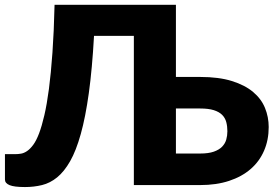

<svg xmlns="http://www.w3.org/2000/svg" viewBox="-21 -748 1119 776"><path d="M788 -437Q863.5 -437 916.2 -420.5Q969 -404 1002 -376.2Q1035 -348.5 1050 -311.8Q1065 -275 1065 -234.5Q1065 -182 1046.2 -138.8Q1027.5 -95.5 992 -64.8Q956.5 -34 905 -17Q853.5 0 788 0H520V-603H359Q351.5 -469 338 -371.8Q324.5 -274.5 305.5 -206.5Q286.5 -138.5 262.5 -96.5Q238.5 -54.5 210 -31.2Q181.5 -8 148.8 0Q116 8 80 8Q36 8 17.5 0.2Q-1 -7.5 -1 -22.5V-125H41Q52 -125 64 -127Q76 -129 88.5 -137.5Q101 -146 113.2 -162.5Q125.5 -179 136.8 -208.5Q148 -238 158.2 -282Q168.5 -326 176.8 -388.8Q185 -451.5 191 -535.5Q197 -619.5 199.5 -728.5H690V-437ZM788 -127.5Q821.5 -127.5 843 -135Q864.5 -142.5 876.8 -155.2Q889 -168 893.5 -184Q898 -200 898 -217.5Q898 -237.5 893.5 -254.5Q889 -271.5 876.8 -283.8Q864.5 -296 843 -302.8Q821.5 -309.5 788 -309.5H690V-127.5Z"/></svg>

Font: Lato
Style: Regular
Weight: 900
Designer: Lukasz Dziedzic with Adam Twardoch and Botio Nikoltchev
Foundry: tyPoland Lukasz Dziedzic
Version: Version 2.010; 2014-09-01; http://www.latofonts.com/; ttfaut